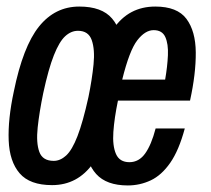

<svg xmlns="http://www.w3.org/2000/svg" viewBox="-20 -556 645 586"><path d="M139 9Q71 9 40 -27Q9 -63 6.5 -127.5Q4 -192 22 -276Q50 -414 99 -475Q148 -536 222 -536Q291 -536 322 -499.5Q353 -463 355 -400.5Q357 -338 340 -260Q312 -125 264.5 -58Q217 9 139 9ZM144 -65Q164 -65 182 -81.5Q200 -98 216.5 -140.5Q233 -183 250 -260Q261 -314 265.5 -359.5Q270 -405 260 -433.5Q250 -462 218 -462Q197 -462 179 -445.5Q161 -429 144.5 -387.5Q128 -346 112 -272Q100 -214 95 -167Q90 -120 100 -92.5Q110 -65 144 -65ZM370 10Q305 10 273.5 -25Q242 -60 238.5 -124Q235 -188 254 -275Q280 -401 326.5 -468.5Q373 -536 454 -536Q521 -536 549 -498.5Q577 -461 577.5 -396Q578 -331 560 -249H340Q329 -196 326 -153.5Q323 -111 334 -86Q345 -61 375 -61Q404 -61 423 -87.5Q442 -114 455 -164H544Q526 -97 499.5 -59Q473 -21 440 -5.5Q407 10 370 10ZM449 -464Q423 -464 399 -433Q375 -402 353 -313H484Q491 -353 492.5 -387.5Q494 -422 484.5 -443Q475 -464 449 -464Z"/></svg>

Font: Mona Sans Condensed Medium
Style: Italic
Weight: 500
Width: 3
Italic angle: -11.7°
Designer: Deni Anggara
Foundry: GitHub
Version: Version 1.001; ttfautohint (v1.8.4.7-5d5b);gftools[0.9.31]